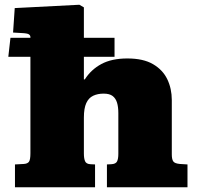

<svg xmlns="http://www.w3.org/2000/svg" viewBox="-20 -788 831 808"><path d="M43 0V-96L80 -98Q96 -99 102 -107.5Q108 -116 108 -143V-549H15L24 -629H108V-632Q108 -639 101.5 -643.5Q95 -648 70 -649L35 -651L42 -754L314 -768L333 -757V-629H462V-549H333V-454H337Q363 -495 406.5 -518.5Q450 -542 516 -542Q583 -542 624 -518Q665 -494 684 -454.5Q703 -415 703 -367V-138Q703 -118 709 -109Q715 -100 737 -98L769 -96V0H430V-96L449 -97Q467 -98 472.5 -108.5Q478 -119 478 -141V-312Q478 -338 472.5 -356Q467 -374 454 -384Q441 -394 416 -394Q391 -394 372 -385Q353 -376 343 -354Q333 -332 333 -293V-142Q333 -121 338 -109.5Q343 -98 360 -97L380 -96V0Z"/></svg>

Font: Literata Variable Black
Style: Regular
Weight: 900
Designer: Latin by Veronika Burian and Jose Scaglione. Greek by Irene Vlachou. Cyrillic by Vera Evstafieva.
Foundry: TypeTogether
Version: Version 3.021